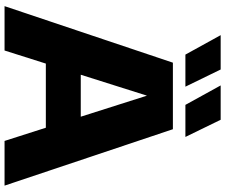

<svg xmlns="http://www.w3.org/2000/svg" viewBox="-93 -897 990 844"><g transform="rotate(90 402.0 -475.0)"><path d="M7 0 255.5 -740H548L796 0H599.5L541.5 -181.5H259.5L202 0ZM308.5 -335H493L400.5 -626ZM441 -795 355.5 -950H506.5L582 -795ZM220 -795 134.5 -950H285.5L361 -795Z"/></g></svg>

Font: Encode Sans SmExp XBd
Style: Regular
Weight: 800
Width: 6
Designer: Multiple Designers
Foundry: Impallari Type
Version: Version 3.002; ttfautohint (v1.8.3) -l 8 -r 50 -G 200 -x 14 